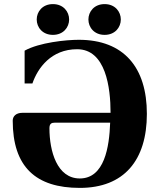

<svg xmlns="http://www.w3.org/2000/svg" viewBox="-20 -901 778 936"><path d="M411 -806C411 -768 439 -731 490 -731C541 -731 569 -768 569 -806C569 -844 541 -881 490 -881C439 -881 411 -844 411 -806ZM159 -806C159 -768 187 -731 238 -731C289 -731 317 -768 317 -806C317 -844 289 -881 238 -881C187 -881 159 -844 159 -806ZM42 -313C42 -87 155 15 369 15C585 15 696 -120 696 -346C696 -572 584 -707 364 -707C303 -707 172 -694 100 -654V-494H138C164 -570 230 -661 356 -661C496 -661 519 -473 519 -351H89C58 -351 42 -334 42 -313ZM221 -276C221 -298 231 -303 247 -303H517C513 -184 489 -31 369 -31C258 -31 221 -164 221 -276Z"/></svg>

Font: Heuristica
Style: Bold
Weight: 700
Version: Version 1.0.1